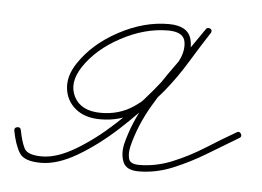

<svg xmlns="http://www.w3.org/2000/svg" viewBox="-39 -310 486 356"><g transform="rotate(5 204.0 -132.5)"><path d="M-1 -56Q5 -57 6 -51Q10 -30 16 -18Q22 -6 49 -6Q77 -6 112 -27Q147 -48 181.5 -80Q216 -112 243.5 -145Q271 -178 285 -201Q297 -222 294 -240.5Q291 -259 262 -259Q219 -259 175 -235.5Q131 -212 108 -177Q88 -146 101 -121Q114 -96 151 -96Q185 -96 211 -113.5Q237 -131 258 -157.5Q279 -184 297 -213.5Q315 -243 331 -267Q335 -272 340 -269Q344 -266 341 -261Q319 -226 292 -190Q265 -154 243 -116.5Q221 -79 211 -39Q208 -26 210.5 -16Q213 -6 230 -6Q261 -6 291.5 -18.5Q322 -31 350.5 -49Q379 -67 405 -82Q405 -82 405 -82Q405 -82 405 -82Q410 -85 413 -80Q416 -75 411 -72Q384 -56 354.5 -38Q325 -20 293.5 -7Q262 6 230 6Q207 6 201 -8.5Q195 -23 199 -42Q209 -82 231.5 -120.5Q254 -159 281 -196Q308 -233 331 -267Q334 -272 339 -269Q344 -265 341 -261Q324 -235 305.5 -204.5Q287 -174 264.5 -146.5Q242 -119 214.5 -101.5Q187 -84 151 -84Q122 -84 104.5 -98.5Q87 -113 84.5 -136Q82 -159 98 -183Q123 -221 169.5 -246Q216 -271 262 -271Q298 -271 304.5 -246.5Q311 -222 295 -195Q281 -170 252 -136Q223 -102 187.5 -69.5Q152 -37 115.5 -15.5Q79 6 48 6Q17 6 8 -8.5Q-1 -23 -6 -49Q-7 -55 -1 -56Z"/></g></svg>

Font: FRB American Cursive Thin
Style: Italic
Weight: 100
Italic angle: -25°
Version: Version 2.0;Modular Font Editor K font №1